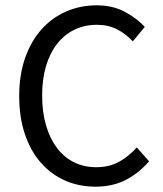

<svg xmlns="http://www.w3.org/2000/svg" viewBox="-20 -688 611 720"><path d="M338 12Q276 12 224 -11Q172 -34 133.5 -77.5Q95 -121 73.5 -184.5Q52 -248 52 -328Q52 -407 74 -470Q96 -533 135 -577Q174 -621 227 -644.5Q280 -668 343 -668Q403 -668 448.5 -643.5Q494 -619 523 -587L478 -533Q452 -561 419 -578Q386 -595 344 -595Q297 -595 259 -576.5Q221 -558 194 -523.5Q167 -489 152.5 -440Q138 -391 138 -330Q138 -268 152.5 -218.5Q167 -169 193 -134Q219 -99 256.5 -80Q294 -61 341 -61Q389 -61 425 -80.5Q461 -100 493 -135L539 -83Q500 -38 451 -13Q402 12 338 12Z"/></svg>

Font: Source Sans Pro
Style: Regular
Weight: 400
Designer: Paul D. Hunt
Foundry: Adobe Systems Incorporated
Version: Version 2.021;PS 2.000;hotconv 1.0.86;makeotf.lib2.5.63406